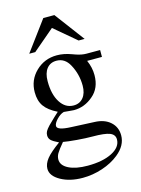

<svg xmlns="http://www.w3.org/2000/svg" viewBox="-131 -748 763 1040"><g transform="rotate(-15 250.0 -228.0)"><path d="M470.2 -388.2H387.2Q405.8 -346.2 405.8 -304.2Q405.8 -231 357.9 -190.9Q309.6 -148.9 250 -148.9Q249 -148.9 242.9 -149.4Q236.8 -149.9 222.4 -151.1Q208 -152.3 192.9 -153.8Q172.9 -147.9 152.8 -127Q132.8 -106 132.8 -90.8Q132.8 -66.9 210.9 -64L339.8 -58.1Q395.5 -56.2 428.2 -26.9Q460.9 2.4 460.9 48.8Q460.9 105.5 405.8 149.9Q366.7 181.6 312 199.7Q257.3 217.8 201.2 217.8Q129.4 217.8 78.6 189.5Q27.8 161.1 27.8 121.1Q27.8 93.3 50 65.4Q72.3 37.6 126 -1Q94.7 -16.1 84 -26.9Q73.2 -37.6 73.2 -54.2Q73.2 -66.9 78.9 -77.1Q84.5 -87.4 100.1 -104Q102.1 -106.4 136.2 -139.2L162.1 -163.1Q111.8 -188 90.3 -218.8Q68.8 -249.5 68.8 -296.9Q68.8 -365.7 117.4 -412.8Q166 -460 235.8 -460Q274.4 -460 315.9 -444.8L337.9 -437Q368.2 -426.8 393.1 -426.8H470.2ZM151.9 -337.9V-335Q151.9 -262.7 180.2 -218.3Q208.5 -173.8 254.9 -173.8Q289.1 -173.8 309.1 -198.5Q329.1 -223.1 329.1 -265.1Q329.1 -329.1 298.8 -384.8Q273.4 -432.1 226.1 -432.1Q191.4 -432.1 171.6 -407Q151.9 -381.8 151.9 -337.9ZM147 2Q116.7 38.1 107.4 54.4Q98.1 70.8 98.1 87.9Q98.1 121.1 137.9 141.1Q177.7 161.1 244.1 161.1Q328.6 161.1 380.9 134.3Q433.1 107.4 433.1 64Q433.1 37.1 405.3 26.1Q377.4 15.1 309.1 15.1Q272.5 15.1 222.4 11Q172.4 6.8 147 2ZM404.8 -506.8H371.1L249 -609.9L127.9 -506.8H94.2L217.8 -673.8H279.8Z"/></g></svg>

Font: Accordance
Style: Regular
Weight: 400
Version: Version 1.1 (build May 11, 2018) Miklal Software Solutions, 